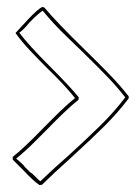

<svg xmlns="http://www.w3.org/2000/svg" viewBox="-20 -553 403 558"><path d="M108 -183Q113 -188 141.5 -216.5Q170 -245 198 -268Q166 -308 116 -356Q92 -380 67.5 -406Q43 -432 25 -457Q34 -467 61.5 -496.5Q89 -526 103 -533L109 -531Q145 -488 226 -409Q270 -366 299 -336Q328 -306 354 -273V-267Q322 -225 285 -188Q248 -151 190 -98Q130 -44 102 -16Q97 -16 95 -15Q78 -26 48 -58Q17 -89 17 -89V-97Q50 -123 108 -183ZM52 -68 68 -52Q74 -49 82.5 -40Q91 -31 97 -26Q141 -68 178 -100Q234 -151 273 -189.5Q312 -228 344 -270Q319 -302 292 -330Q265 -358 217 -405Q211 -411 173 -447.5Q135 -484 104 -522Q87 -510 65 -487Q49 -467 36 -458Q63 -422 128 -357Q184 -301 209 -270L208 -263Q174 -236 114 -174Q109 -169 81.5 -141.5Q54 -114 27 -92Q48 -75 52 -68Z"/></svg>

Font: Londrina Outline
Style: Regular
Weight: 400
Designer: Marcelo Magalhaes
Foundry: Marcelo Magalhães
Version: Version 1.002